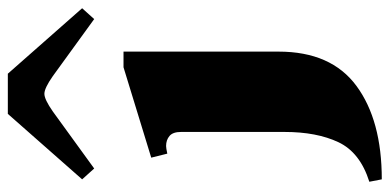

<svg xmlns="http://www.w3.org/2000/svg" viewBox="-266 -542 971 478"><g transform="rotate(-90 219.0 -302.5)"><path d="M12 -583 175 -768H275L438 -583L411 -553L269 -656Q239 -677 225 -677Q211 -677 181 -656L39 -553ZM6 132Q79 109 104.5 55Q130 1 130 -79V-337Q130 -357 120 -365.5Q110 -374 95 -374Q90 -374 76 -371L66 -411L291 -480H330V-94Q330 37 244.5 100Q159 163 12 163Z"/></g></svg>

Font: Taviraj Black
Style: Regular
Weight: 900
Designer: Katatrad Team
Foundry: CadsonDemak
Version: Version 1.001